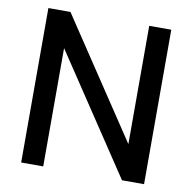

<svg xmlns="http://www.w3.org/2000/svg" viewBox="-79 -779 858 857"><g transform="rotate(10 350.5 -350.0)"><path d="M72 0V-700H172L529 -164V-700H629V0H529L172 -536V0Z"/></g></svg>

Font: DM Sans 24pt Medium
Style: Regular
Weight: 500
Designer: Colophon Foundry, Jonny Pinhorn
Foundry: Colophon Foundry
Version: Version 4.004;gftools[0.9.30]